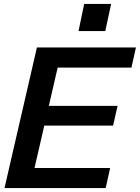

<svg xmlns="http://www.w3.org/2000/svg" viewBox="-20 -963 716 983"><path d="M3 0 169 -720H299L133 0ZM65 0 88 -103H544L521 0ZM138 -320 162 -421H582L559 -320ZM207 -617 231 -720H676L653 -617ZM382 -804 411 -943H549L519 -804Z"/></svg>

Font: Instrument Sans SemiBold
Style: Italic
Weight: 600
Italic angle: -13°
Designer: Rodrigo Fuenzalida
Foundry: fragTYPE
Version: Version 1.000;gftools[0.9.28]